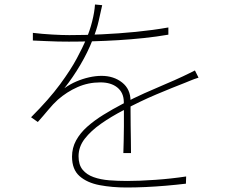

<svg xmlns="http://www.w3.org/2000/svg" viewBox="-20 -802 1040 853"><path d="M434 -779Q427 -748 418.5 -709.5Q410 -671 391 -624Q370 -570 337 -514Q304 -458 266 -410Q291 -428 319 -440Q347 -452 376 -458.5Q405 -465 431 -465Q485 -465 522.5 -435.5Q560 -406 560 -353Q560 -335 560 -305Q560 -275 560.5 -241.5Q561 -208 561.5 -176.5Q562 -145 562 -122H528Q529 -144 529.5 -175.5Q530 -207 530.5 -240.5Q531 -274 530.5 -303.5Q530 -333 530 -351Q529 -391 501 -413.5Q473 -436 426 -436Q372 -436 324.5 -415Q277 -394 237 -359Q216 -340 194.5 -314Q173 -288 148 -260L118 -281Q198 -361 246.5 -427Q295 -493 321.5 -543Q348 -593 361 -623Q379 -665 389.5 -707Q400 -749 402 -782ZM126 -656Q168 -651 212.5 -648.5Q257 -646 288 -646Q357 -646 432.5 -649.5Q508 -653 584 -660.5Q660 -668 728 -680V-648Q676 -639 619.5 -633Q563 -627 505 -623.5Q447 -620 391.5 -618.5Q336 -617 286 -617Q264 -617 237.5 -617.5Q211 -618 182.5 -619.5Q154 -621 126 -622ZM862 -457Q852 -454 842.5 -450.5Q833 -447 823.5 -443Q814 -439 804 -435Q747 -413 674.5 -382.5Q602 -352 528 -312Q474 -284 429 -252.5Q384 -221 356.5 -185.5Q329 -150 329 -108Q329 -70 347 -48Q365 -26 396 -15Q427 -4 465.5 -1Q504 2 545 2Q598 2 669.5 -3Q741 -8 807 -18L806 14Q764 19 717.5 23Q671 27 626.5 29Q582 31 542 31Q478 31 422.5 20.5Q367 10 333.5 -19.5Q300 -49 300 -106Q300 -145 318 -178Q336 -211 367.5 -239Q399 -267 439.5 -292Q480 -317 524 -340Q573 -366 621 -387.5Q669 -409 713 -427.5Q757 -446 793 -463Q809 -471 821 -476.5Q833 -482 846 -489Z"/></svg>

Font: Noto Sans JP
Style: Regular
Weight: 100
Designer: Ryoko NISHIZUKA 西塚涼子 (kana, bopomofo & ideographs); Paul D. Hunt (Latin, Greek & Cyrillic); Sandoll Communications 산돌커뮤니
Foundry: Adobe
Version: Version 2.004;hotconv 1.0.118;makeotfexe 2.5.65603